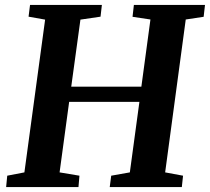

<svg xmlns="http://www.w3.org/2000/svg" viewBox="-20 -763 856 783"><path d="M5 0 9.5 -46.5 79.5 -60 164 -683 96.5 -695 102.5 -743H395.5L390 -695L308 -683L270.5 -409.5H556.5L593.5 -683.5L520.5 -694.5L526 -743H816L810.5 -694.5L737.5 -683.5L653.5 -60L726.5 -46.5L721.5 0H427.5L433.5 -46.5L509.5 -60L548.5 -347.5H262L223 -60L304 -46.5L300 0Z"/></svg>

Font: Merriweather 24pt
Style: Bold Italic
Weight: 700
Italic angle: -7.8°
Designer: Eben Sorkin
Foundry: Eben Sorkin
Version: Version 2.101